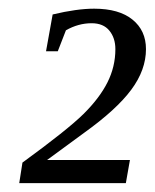

<svg xmlns="http://www.w3.org/2000/svg" viewBox="-20 -679 353 438"><path d="M267.1 -261.2H23.9L31.2 -308.1Q133.8 -382.8 170.4 -418.9Q207 -455.1 225.1 -491Q243.2 -526.9 243.2 -566.9Q243.2 -592.3 229.5 -609.1Q215.8 -626 189 -626Q158.7 -626 130.4 -609.9L111.8 -562H85L100.1 -646Q155.3 -659.2 194.8 -659.2Q251.5 -659.2 282.2 -634.3Q313 -609.4 313 -566.9Q313 -519.5 279.5 -474.4Q246.1 -429.2 171.9 -376L87.4 -314H276.4Z"/></svg>

Font: Tinos
Style: Italic
Weight: 400
Italic angle: -16.333°
Designer: Steve Matteson
Foundry: Monotype Imaging Inc.
Version: Version 1.32